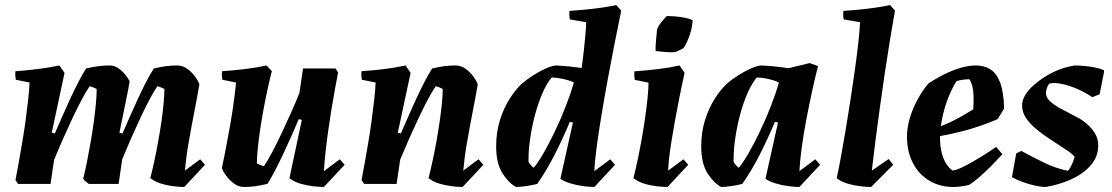

<svg xmlns="http://www.w3.org/2000/svg" viewBox="-20 -732 4425 764"><path d="M713.2 12Q694.7 12 669.4 8.9Q644.2 5.9 619.7 -1.9Q595.2 -9.7 578.2 -23.1Q586.3 -54.8 594.4 -92.6Q602.5 -130.3 609.7 -170.6Q617 -211 622.6 -249.6Q628.1 -288.2 631.1 -321.3Q634.1 -354.5 634.1 -377.5Q629.5 -380.7 621.7 -383.8Q614 -387 606.2 -389Q592 -368.4 574 -334.3Q556.1 -300.3 536.9 -259.1Q517.8 -217.9 499.5 -176.3Q481.3 -134.7 466.3 -98.4L452 0H333.5Q326.8 -4.5 320.9 -9.6Q315 -14.7 311 -20.8Q319 -52.4 326.6 -90.7Q334.1 -128.9 341.2 -169.2Q348.2 -209.6 353.5 -248.6Q358.7 -287.7 361.7 -321.1Q364.7 -354.5 364.7 -377.5Q360.1 -380.7 352.4 -383.8Q344.7 -387 336.9 -389Q322.6 -368.4 304.4 -334.1Q286.2 -299.8 266.8 -258.3Q247.4 -216.8 228.8 -175Q210.3 -133.1 195.4 -96.8L181.1 0H52.1L41.6 -15.5Q47.1 -44.3 54.1 -82.9Q61.1 -121.5 68.4 -164.7Q75.7 -207.8 81.6 -251Q87.4 -294.3 91.9 -333.7Q96.5 -373.2 97.5 -403.6L42.8 -414.7Q39.8 -430.5 41.2 -448.5Q83.8 -451.5 129.8 -457.2Q175.7 -462.8 216.8 -471.5L236.8 -441.8L185.9 -204L198.1 -201Q212.4 -233.2 227.8 -268.7Q243.2 -304.1 259.6 -339.5Q276.1 -374.9 292 -405.7Q307.9 -436.6 322.6 -459.5Q348 -465.5 369.9 -468.5Q391.8 -471.5 415.9 -471.5Q435.1 -471.5 450.8 -460.6Q466.5 -449.7 478.4 -435.1Q490.2 -420.4 496 -408.5Q491.1 -379.4 484.1 -345.6Q477.2 -311.8 469.9 -275.8Q462.7 -239.9 455.2 -204L467.4 -201Q481.7 -233.2 497.1 -268.7Q512.6 -304.1 529 -339.5Q545.4 -374.9 561.3 -405.7Q577.2 -436.6 592 -459.5Q617.4 -465.5 639.3 -468.5Q661.2 -471.5 685.2 -471.5Q706.8 -471.5 725.1 -458.2Q743.5 -444.9 756.3 -427.2Q769.1 -409.5 773.4 -396.2Q769.5 -371.3 764 -343.7Q758.6 -316.1 753.3 -287.7Q748 -259.2 742.5 -230.8Q736.9 -199.7 731.4 -168.8Q725.8 -138 722 -109.2Q718.2 -80.4 715.7 -53L776.6 -98.2L795.7 -76.3Z M951.1 12Q930 12 911.7 -1.3Q893.3 -14.6 880.3 -32.3Q867.2 -50 862.9 -63.3Q868.9 -90.8 874.4 -119.3Q879.9 -147.7 885.4 -177.4Q890.9 -207 896.2 -236.5Q901.4 -265.9 905.7 -294.5Q909.9 -323.2 913.4 -350.9Q916.9 -378.6 919.5 -403.6L864.8 -414.7Q861.8 -430.5 863.2 -448.5Q905.8 -451.5 952.4 -456.9Q999 -462.4 1040 -471.5L1061.7 -449.2Q1053.6 -417.5 1045 -378.2Q1036.4 -339 1028.6 -296.8Q1020.8 -254.7 1014.8 -214Q1008.8 -173.4 1005.5 -139.5Q1002.2 -105.5 1002.2 -82Q1007.4 -78.9 1014.8 -75.7Q1022.3 -72.6 1030.1 -70.5Q1044.3 -91.1 1062.5 -125.4Q1080.7 -159.7 1100.2 -201Q1119.6 -242.2 1138.4 -284.1Q1157.1 -325.9 1171.5 -362.2L1185.8 -459.5H1314.9L1325.4 -444Q1319.9 -415.2 1312.6 -376.1Q1305.3 -337 1298.3 -293.2Q1291.2 -249.5 1285.1 -205.5Q1279.1 -161.5 1274.8 -121.5Q1270.5 -81.5 1269 -51.1L1332.2 -98.2L1351.3 -76.3L1268.8 12Q1250.3 12 1224.5 8.9Q1198.7 5.9 1173.7 -1.7Q1148.7 -9.2 1131.7 -23.1L1181.1 -255L1168.9 -258Q1155.1 -225.8 1139.4 -190.3Q1123.7 -154.9 1107.3 -120Q1090.9 -85.1 1075 -54.5Q1059.1 -24 1044.4 -0.5Q1019.5 5.5 997.3 8.7Q975.1 12 951.1 12Z M1820.9 12Q1802.3 12 1777.1 8.9Q1751.8 5.9 1727.1 -1.7Q1702.4 -9.2 1685.3 -23.1Q1693.4 -54.8 1701.5 -92.6Q1709.6 -130.3 1716.9 -170.6Q1724.1 -211 1729.7 -249.6Q1735.2 -288.2 1738.5 -321.3Q1741.7 -354.5 1741.7 -377.5Q1737.1 -380.7 1729.4 -383.8Q1721.7 -387 1713.9 -389Q1699.6 -368.4 1681.4 -334.1Q1663.2 -299.8 1643.8 -258.3Q1624.4 -216.8 1605.8 -175Q1587.3 -133.1 1572.4 -96.8L1558.1 0H1429.1L1418.6 -15.5Q1424.1 -44.3 1431.1 -82.9Q1438.1 -121.5 1445.4 -164.7Q1452.7 -207.8 1458.6 -251Q1464.4 -294.3 1468.9 -333.7Q1473.5 -373.2 1474.5 -403.6L1419.8 -414.7Q1416.8 -430.5 1418.2 -448.5Q1460.8 -451.5 1506.8 -456.9Q1552.7 -462.4 1593.8 -471.5L1613.8 -441.8L1562.9 -204L1575.1 -201Q1589.4 -233.2 1604.8 -268.7Q1620.2 -304.1 1636.6 -339.5Q1653.1 -374.9 1669 -405.7Q1684.9 -436.6 1699.6 -459.5Q1725 -465.5 1746.9 -468.5Q1768.8 -471.5 1792.9 -471.5Q1814.4 -471.5 1832.8 -458.2Q1851.1 -444.9 1863.9 -427.2Q1876.7 -409.5 1881.1 -396.2Q1877.2 -371.3 1871.7 -343.7Q1866.2 -316.1 1860.9 -287.7Q1855.7 -259.2 1850.2 -230.8Q1844.6 -199.7 1839 -168.8Q1833.4 -138 1829.6 -109.2Q1825.9 -80.4 1823.4 -53L1884.2 -98.2L1903.3 -76.3Z M2033.6 12Q2004.9 -2.8 1979.6 -42.1Q1954.3 -81.3 1954.3 -149.5Q1954.3 -206 1969.3 -253.8Q1984.2 -301.7 2008.1 -339.2Q2032 -376.7 2058.2 -400.6Q2077.4 -416.8 2103.3 -433.3Q2129.2 -449.7 2154.4 -460.6Q2179.7 -471.5 2195.4 -471.5Q2220.3 -470.1 2245.2 -467.6Q2270.1 -465.1 2294.5 -461.6Q2300 -500 2303.5 -534Q2307 -568 2309.6 -596Q2312.1 -624 2312.6 -643.7L2247.4 -654.7Q2244.4 -670.5 2245.8 -688.5Q2274.6 -690.6 2307.2 -693.6Q2339.9 -696.7 2372.6 -701.3Q2405.2 -705.9 2432.4 -712L2452 -689.7Q2439.5 -630.2 2425.7 -559.8Q2411.9 -489.3 2398.3 -416Q2384.8 -342.7 2373.4 -274Q2362.1 -205.4 2354.3 -147.6Q2346.5 -89.8 2345 -51.1L2408.3 -98.2L2427.4 -76.3L2344.9 12Q2326.3 12 2300.8 8.7Q2275.3 5.3 2250.9 -2Q2226.4 -9.2 2209.9 -20.5L2259.8 -244.5L2247.6 -247.5Q2233.8 -214.2 2218.1 -180.4Q2202.4 -146.5 2186 -114.5Q2169.6 -82.6 2152.1 -53.3Q2134.6 -24 2117.3 0Q2098.6 4.5 2077 8Q2055.4 11.5 2033.6 12ZM2103.5 -64.2Q2120.8 -84.5 2142.4 -121.9Q2164 -159.3 2186.8 -206.8Q2209.7 -254.3 2229.7 -305.4Q2249.8 -356.5 2263.6 -403.9Q2243.9 -412.9 2220.8 -418Q2197.8 -423 2175.6 -423.9Q2155.4 -400.4 2138.5 -361.3Q2121.6 -322.3 2109.2 -275.8Q2096.7 -229.2 2089.9 -182.6Q2083 -136 2083 -96.9Q2083 -94.3 2083 -92.3Q2083 -90.3 2083 -87.8Q2086.6 -81.5 2092.2 -75.2Q2097.9 -68.9 2103.5 -64.2Z M2560.5 -403.2 2505.8 -414.2Q2502.8 -430 2504.2 -448Q2546.8 -451.1 2594.9 -456.7Q2643 -462.4 2684 -471.5L2704.1 -441.8Q2692.7 -391.1 2683.1 -342.3Q2673.4 -293.6 2665.4 -249.2Q2657.4 -204.7 2651.4 -167.2Q2645.5 -129.6 2642.3 -100.5Q2639.1 -71.4 2638.6 -53L2699.5 -98.2L2718.6 -76.3L2636.1 12Q2617.5 12 2592 8.9Q2566.5 5.9 2542.1 -1.7Q2517.6 -9.2 2500.5 -23.1Q2508.6 -54.8 2517.2 -95.3Q2525.8 -135.7 2533.6 -179.8Q2541.4 -223.9 2547.4 -266.4Q2553.5 -308.9 2557 -344.5Q2560.5 -380.1 2560.5 -403.2ZM2588.9 -528.8Q2588.3 -539.4 2589.2 -555.8Q2590.1 -572.2 2591.9 -587.3Q2593.8 -602.5 2593.7 -610.3Q2595.7 -621.7 2604.3 -633.9Q2612.9 -646.2 2621.7 -655.8Q2630.5 -665.5 2633 -668.1Q2648.9 -668.1 2667.7 -666.6Q2686.6 -665 2704.6 -661.5Q2722.7 -658 2736.2 -651.7Q2734.6 -621.3 2723.6 -590.2Q2712.7 -559.1 2699.6 -540.3Q2692.8 -536.4 2685 -532.8Q2677.1 -529.2 2667.7 -524.8Q2648.2 -523.2 2628.9 -525.1Q2609.5 -526.9 2588.9 -528.8Z M2849.6 12Q2820.9 -2.8 2795.6 -42.1Q2770.3 -81.3 2770.3 -149.5Q2770.3 -206 2785.3 -253.8Q2800.2 -301.7 2824.1 -339.2Q2848 -376.7 2874.2 -400.6Q2893.4 -417.3 2919.3 -433.5Q2945.2 -449.7 2970.4 -460.6Q2995.7 -471.5 3011.4 -471.5Q3037.9 -470.1 3064.9 -467.3Q3091.9 -464.6 3117.8 -460.6L3201.9 -481L3235 -469Q3223.3 -423.3 3211.4 -368.6Q3199.5 -313.9 3188.6 -256.8Q3177.7 -199.6 3170.4 -146.4Q3163 -93.2 3161 -51.1L3224.3 -98.2L3243.4 -76.3L3160.9 12Q3142.3 12 3116.8 8.7Q3091.3 5.3 3066.9 -2Q3042.4 -9.2 3025.9 -20.5L3075.8 -244.5L3063.6 -247.5Q3049.8 -214.2 3034.1 -180.4Q3018.4 -146.5 3002 -114.3Q2985.6 -82 2968.1 -53Q2950.6 -24 2933.3 0Q2914.6 4.5 2893 8Q2871.4 11.5 2849.6 12ZM2919.5 -64.2Q2936.8 -84.5 2958.4 -121.9Q2980 -159.3 3002.8 -206.8Q3025.7 -254.3 3045.7 -305.4Q3065.8 -356.5 3079.6 -403.9Q3059.9 -412.9 3036.8 -418Q3013.8 -423 2991.6 -423.9Q2971.4 -399.9 2954.5 -361.3Q2937.6 -322.7 2925.2 -276.5Q2912.7 -230.2 2905.9 -183.1Q2899 -136 2899 -96.4Q2899 -94.3 2899 -92.3Q2899 -90.3 2899 -87.8Q2902.6 -81.5 2908.2 -75.2Q2913.9 -68.9 2919.5 -64.2Z M3446.5 12Q3428 12 3402.2 8.9Q3376.5 5.9 3351.5 -1.7Q3326.4 -9.2 3309.4 -23.1Q3316.5 -55.3 3325.6 -104.3Q3334.6 -153.2 3344.7 -213.1Q3354.7 -273 3364.3 -335.4Q3373.8 -397.7 3382.1 -456.8Q3390.4 -516 3395.7 -564.7Q3400.9 -613.5 3402.4 -643.7L3337.2 -654.7Q3334.2 -670.5 3335.7 -688.5Q3364.4 -690.6 3397.1 -693.6Q3429.8 -696.7 3462.2 -701.3Q3494.6 -705.9 3521.7 -712L3541.3 -689.7Q3531.3 -634 3520.8 -569.5Q3510.2 -504.9 3500.1 -436.7Q3490 -368.4 3480.7 -300.5Q3471.3 -232.5 3463.2 -169.3Q3455.1 -106 3449.1 -53L3516.2 -99.3L3534.3 -76.3Z M3774.2 12Q3720.2 12 3678.7 -12.5Q3637.2 -37 3613.8 -81.1Q3590.3 -125.3 3588.9 -183.9Q3588.4 -220 3599.5 -259.1Q3610.6 -298.3 3630.6 -335.1Q3650.5 -372 3674.3 -399.9Q3702.9 -418.9 3734.9 -435.1Q3767 -451.2 3800.3 -461.4Q3833.7 -471.5 3863.4 -471.5Q3897.3 -471.5 3921.8 -455.5Q3946.2 -439.5 3960.1 -402.4Q3974 -365.3 3975.5 -300.1L3949.8 -257.9Q3884.2 -229.9 3819.5 -212.5Q3754.9 -195 3693.1 -186.3L3693.5 -220Q3735.6 -232.7 3773.1 -251.5Q3810.6 -270.3 3852.8 -297.1Q3854.7 -328.8 3853.9 -350.4Q3853.2 -372.1 3849.4 -387.6Q3845.7 -403.1 3837.6 -416.6Q3825.6 -416.6 3811.8 -414.8Q3797.9 -413 3786 -408.9Q3767.3 -379.7 3751.7 -339.2Q3736.2 -298.6 3727.9 -255.2Q3719.7 -211.8 3720.6 -173.4Q3721.6 -136.4 3733.3 -104.4Q3745 -72.4 3770.1 -53.2Q3790 -55.8 3821.7 -72.5Q3853.4 -89.1 3886.7 -110Q3920.1 -130.9 3943.9 -147.4L3968.7 -118.3Q3954.3 -102.8 3931.5 -79.1Q3908.7 -55.4 3883.2 -32.7Q3857.7 -9.9 3836.2 3.8Q3820.6 7.4 3805 9.7Q3789.4 12 3774.2 12Z M4140.6 12Q4123.7 12 4098.5 6.5Q4073.4 1 4049 -8Q4024.6 -17 4006.7 -27L4023.7 -121.4L4044 -131.4Q4085.2 -108.9 4133.2 -85.4Q4181.1 -61.8 4229.7 -52.3Q4239.3 -63.6 4246.1 -79.6Q4252.9 -95.5 4256.4 -108.3Q4249.8 -115.5 4241.3 -122.4Q4232.9 -129.3 4223.2 -135.6Q4213.5 -142 4203.7 -148.1Q4179 -164.8 4151.9 -182.5Q4124.7 -200.2 4100.9 -220.5Q4077 -240.7 4062 -263.4Q4047.1 -286.2 4047.1 -313Q4047.1 -333.4 4059.8 -354.3Q4072.5 -375.3 4095.6 -395.1Q4132.3 -426.6 4172.4 -445.5Q4212.4 -464.5 4256.5 -471.5Q4273.4 -471.5 4295.7 -469.5Q4318 -467.5 4339.4 -463Q4360.7 -458.5 4373.1 -452.5V-445L4355.4 -356.8L4326.1 -345.3Q4295.1 -366.5 4261.3 -380.4Q4227.5 -394.3 4199.6 -399.1Q4186.6 -401.5 4175.6 -401.6Q4164.6 -401.7 4154.9 -399.1Q4148.9 -390.9 4145.4 -380.6Q4141.9 -370.4 4141.9 -362.2Q4141.9 -343 4160.5 -327Q4179 -310.9 4206.7 -296.6Q4234.4 -282.2 4261 -268Q4284.4 -256.5 4304.5 -239.4Q4324.5 -222.4 4337.3 -201Q4350.1 -179.7 4350.1 -153.3Q4350.1 -109.4 4321.5 -75.7Q4292.9 -42 4245.3 -19.7Q4197.6 2.5 4140.6 12Z"/></svg>

Font: Labrada
Style: Italic
Weight: 400
Italic angle: -7°
Designer: Mercedes Jáuregui
Foundry: Omnibus-Type Team
Version: Version 1.000